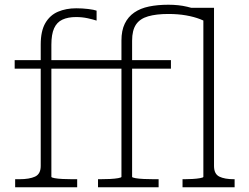

<svg xmlns="http://www.w3.org/2000/svg" viewBox="-20 -791 1051 811"><path d="M42 -537H462V-501H42ZM197 -44Q197 -41 210.5 -38.5Q224 -36 244.5 -35Q265 -34 285 -34H306V0H44V-34H62Q104 -34 128 -45Q152 -56 152 -90V-603Q152 -660 171.5 -693.5Q191 -727 225 -741.5Q259 -756 302 -756Q328 -756 352.5 -753Q377 -750 388 -746V-704Q373 -709 350 -714Q327 -719 301 -719Q267 -719 243.5 -708Q220 -697 208.5 -671.5Q197 -646 197 -602ZM383 -537H702V-501H383ZM751 0V-34H759Q774 -34 792.5 -35Q811 -36 825 -38.5Q839 -41 839 -44V-715L766 -758H884V-90Q884 -56 906.5 -45Q929 -34 968 -34H971V0ZM650 0H394V-34H402Q424 -34 444.5 -35Q465 -36 479 -38.5Q493 -41 493 -44V-620Q493 -662 507 -691Q521 -720 547 -738Q573 -756 609.5 -763.5Q646 -771 691 -771Q735 -771 770.5 -762.5Q806 -754 831 -742.5Q856 -731 868 -721L864 -689Q851 -700 825.5 -710Q800 -720 766 -726Q732 -732 691 -732Q640 -732 605.5 -722Q571 -712 554.5 -687.5Q538 -663 538 -619V-44Q538 -41 552 -38.5Q566 -36 587.5 -35Q609 -34 630 -34H650Z"/></svg>

Font: Roboto Serif Thin
Style: Regular
Weight: 250
Designer: Greg Gazdowicz
Foundry: Commercial Type
Version: Version 1.004